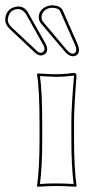

<svg xmlns="http://www.w3.org/2000/svg" viewBox="-62 -714 392 737"><path d="M97.2 -647.9Q97.7 -638.2 102.1 -631.8L193.8 -522.9Q206.5 -508.3 217.8 -507.8Q230 -509.8 231 -522.9Q230.5 -529.8 228 -537.1L168.9 -670.9Q162.1 -683.6 139.2 -684.1Q111.8 -684.1 100.1 -661.1Q97.2 -654.3 97.2 -647.9ZM-32.2 -636.2Q-31.2 -623.5 -19 -610.8L79.1 -519Q87.4 -511.7 94.2 -511.2Q107.9 -513.2 108.9 -525.9Q108.4 -533.7 105 -540L37.1 -661.1Q23.9 -678.2 8.8 -679.2Q-22.5 -679.2 -30.3 -648.9Q-32.2 -642.1 -32.2 -636.2ZM89.8 -234.9Q89.8 -374 80.1 -428.2L83 -432.1Q89.8 -432.1 107.4 -430.7Q138.2 -428.7 153.8 -429.2Q158.7 -429.2 163.3 -429.2Q168 -429.2 172.4 -429.7Q176.8 -430.2 180.9 -430.2Q185.1 -430.2 189.9 -430.7Q194.8 -431.2 197.5 -431.2Q200.2 -431.2 205.1 -432.1Q210 -433.1 211.4 -433.1Q212.9 -433.1 217.8 -433.6L223.1 -434.1Q231.4 -432.1 231.9 -423.8Q222.2 -301.3 222.2 -246.1V-180.2Q222.2 -70.8 231.9 0L230 2.9Q184.1 0 155.8 0Q125.5 0 82 2.9L80.1 0Q89.8 -68.4 89.8 -180.2ZM86.9 -647.9Q86.9 -676.3 117.2 -689.5Q128.4 -693.8 139.2 -693.8Q169.4 -692.4 178.2 -675.3L237.3 -541Q240.7 -531.2 241.2 -522.9Q241.2 -502.4 223.1 -498.5Q220.2 -498 217.8 -498Q200.7 -499 186.5 -516.6L94.2 -625.5Q86.9 -635.3 86.9 -647.9ZM-42 -636.2Q-42 -672.4 -11.7 -685.1Q-1.5 -689 8.8 -689Q31.7 -689 45.4 -666.5V-666L113.8 -544.9Q118.7 -535.6 119.1 -525.9Q119.1 -506.3 100.1 -502Q96.7 -501.5 94.2 -501Q82.5 -502 72.3 -511.7L-25.9 -604Q-41.5 -621.1 -42 -636.2ZM100.1 -234.9V-180.2Q100.1 -72.3 91.3 -7.8Q126.5 -10.3 155.8 -9.8Q186 -9.8 220.7 -7.8Q211.9 -76.7 211.9 -180.2V-246.1Q211.9 -304.2 222.2 -423.8Q180.2 -418.9 153.8 -418.9Q143.6 -418.9 91.3 -421.9Q100.1 -364.3 100.1 -234.9Z"/></svg>

Font: Linux Biolinum Outline O
Style: Bold
Weight: 700
Designer: Philipp H. Poll
Foundry: Philipp H. Poll
Version: Version 0.9.2